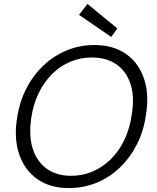

<svg xmlns="http://www.w3.org/2000/svg" viewBox="-20 -940 795 972"><path d="M328 12Q234 12 170 -32.5Q106 -77 78 -156.5Q50 -236 66 -340Q78 -422 112.5 -490Q147 -558 199 -607.5Q251 -657 317 -684.5Q383 -712 457 -712Q553 -712 617 -667.5Q681 -623 708.5 -543.5Q736 -464 719 -360Q708 -278 673.5 -210Q639 -142 587 -92Q535 -42 469.5 -15Q404 12 328 12ZM340 -50Q398 -50 448.5 -71.5Q499 -93 540.5 -133.5Q582 -174 609.5 -231.5Q637 -289 647 -360Q662 -451 640.5 -515.5Q619 -580 569 -614.5Q519 -649 445 -649Q389 -649 337.5 -628Q286 -607 245 -566.5Q204 -526 176 -469Q148 -412 138 -341Q125 -250 146.5 -185Q168 -120 218 -85Q268 -50 340 -50ZM543 -753 380 -865 423 -920 574 -796Z"/></svg>

Font: DM Sans 10pt Light
Style: Italic
Weight: 300
Italic angle: -10°
Version: Version 4.004;gftools[0.9.30]